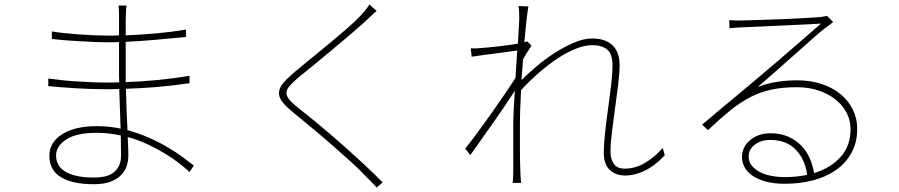

<svg xmlns="http://www.w3.org/2000/svg" viewBox="-20 -801 4040 863"><path d="M524 -102Q524 -120 523.5 -143Q523 -166 523 -192Q470 -204 414 -204Q323 -204 277.5 -174Q232 -144 232 -102Q232 -82 240.5 -64Q249 -46 269 -32.5Q289 -19 321.5 -11Q354 -3 402 -3Q425 -3 447 -7Q469 -11 486 -22.5Q503 -34 513.5 -53Q524 -72 524 -102ZM832 -28Q809 -49 779.5 -71.5Q750 -94 714.5 -115Q679 -136 639 -154.5Q599 -173 554 -185Q557 -129 557 -102Q557 -82 551 -59.5Q545 -37 527.5 -17.5Q510 2 480 14.5Q450 27 402 27Q306 27 254 -4.5Q202 -36 202 -101Q202 -161 259 -197.5Q316 -234 417 -234Q469 -234 522 -223Q520 -268 519 -314.5Q518 -361 516 -401Q501 -400 485.5 -400Q470 -400 456 -400Q427 -400 393.5 -401Q360 -402 326 -404Q292 -406 258.5 -408.5Q225 -411 197 -414V-448Q225 -444 258.5 -440.5Q292 -437 326 -435Q360 -433 393.5 -431.5Q427 -430 456 -430Q470 -430 485 -430Q500 -430 516 -431Q515 -445 515 -456Q515 -467 515 -477V-612Q502 -611 489 -611Q476 -611 463 -611Q435 -611 401 -612.5Q367 -614 332.5 -616Q298 -618 266.5 -620.5Q235 -623 213 -626V-660Q234 -656 266 -652.5Q298 -649 332.5 -646.5Q367 -644 401 -642.5Q435 -641 462 -641Q476 -641 488.5 -641Q501 -641 515 -642V-725Q515 -737 514.5 -753.5Q514 -770 513 -776H549Q547 -765 546.5 -752Q546 -739 545 -714V-642Q614 -645 682 -651Q750 -657 816 -668V-635Q746 -628 678.5 -622Q611 -616 545 -613V-477V-432Q611 -434 684 -441Q757 -448 832 -460V-427Q758 -416 685.5 -410Q613 -404 546 -402Q547 -351 549 -304Q551 -257 553 -216Q604 -202 649.5 -182Q695 -162 733 -139.5Q771 -117 801 -95Q831 -73 851 -57Z M1673 -752Q1669 -749 1662 -742.5Q1655 -736 1648 -729.5Q1641 -723 1634.5 -716.5Q1628 -710 1624 -707Q1597 -682 1557 -648Q1517 -614 1474 -578Q1431 -542 1389.5 -508Q1348 -474 1318 -450Q1293 -428 1280 -412.5Q1267 -397 1267.5 -382.5Q1268 -368 1281.5 -352Q1295 -336 1323 -314Q1363 -283 1413.5 -241Q1464 -199 1515.5 -153.5Q1567 -108 1615.5 -63Q1664 -18 1700 19L1673 42Q1663 30 1648.5 16Q1634 2 1623 -10Q1603 -32 1562.5 -69Q1522 -106 1474.5 -147.5Q1427 -189 1378.5 -229Q1330 -269 1295 -298Q1262 -325 1247 -346Q1232 -367 1234 -387Q1236 -407 1252.5 -427Q1269 -447 1299 -473Q1326 -496 1367.5 -529.5Q1409 -563 1453 -599.5Q1497 -636 1537.5 -671Q1578 -706 1603 -733Q1611 -742 1623 -756.5Q1635 -771 1640 -781Z M2968 -103Q2923 -55 2877.5 -33.5Q2832 -12 2791 -12Q2748 -12 2721 -37Q2694 -62 2694 -113Q2694 -155 2700 -208Q2706 -261 2713.5 -315Q2721 -369 2727 -419.5Q2733 -470 2733 -508Q2733 -558 2709.5 -578Q2686 -598 2642 -598Q2609 -598 2569.5 -582.5Q2530 -567 2488 -539.5Q2446 -512 2403.5 -475Q2361 -438 2322 -396Q2320 -354 2318.5 -316Q2317 -278 2317 -245Q2317 -207 2317 -180Q2317 -153 2317 -128.5Q2317 -104 2317.5 -79.5Q2318 -55 2319 -24Q2320 -11 2320.5 -0.5Q2321 10 2322 21H2284Q2285 16 2286 2.5Q2287 -11 2287 -23V-245Q2287 -266 2289 -305.5Q2291 -345 2294 -393Q2275 -363 2250.5 -327Q2226 -291 2199 -252.5Q2172 -214 2145 -176Q2118 -138 2094 -104L2071 -133Q2092 -159 2123.5 -201.5Q2155 -244 2188 -290.5Q2221 -337 2250.5 -380.5Q2280 -424 2297 -451Q2299 -483 2301 -514Q2303 -545 2305 -574Q2290 -572 2265.5 -568.5Q2241 -565 2213 -561.5Q2185 -558 2155 -554Q2125 -550 2100 -546L2096 -584Q2108 -583 2119 -583.5Q2130 -584 2140 -585Q2152 -586 2172 -587.5Q2192 -589 2215 -592Q2238 -595 2262.5 -598Q2287 -601 2308 -605Q2310 -648 2312 -678Q2314 -708 2314 -716Q2314 -729 2313.5 -744.5Q2313 -760 2311 -774L2355 -772Q2352 -757 2347 -714Q2342 -671 2337 -611Q2342 -613 2350 -615L2369 -596Q2360 -582 2350 -566.5Q2340 -551 2331 -534Q2329 -511 2327.5 -487.5Q2326 -464 2324 -441Q2351 -468 2389.5 -501Q2428 -534 2471.5 -562Q2515 -590 2559 -609Q2603 -628 2642 -628Q2701 -628 2733 -597.5Q2765 -567 2765 -508Q2765 -472 2758.5 -420.5Q2752 -369 2744.5 -314Q2737 -259 2730.5 -207.5Q2724 -156 2724 -119Q2724 -88 2738.5 -65.5Q2753 -43 2788 -43Q2836 -43 2879.5 -69Q2923 -95 2959 -136Z M3507 -5Q3534 -5 3559.5 -7.5Q3585 -10 3608 -15Q3599 -84 3557 -128Q3515 -172 3442 -172Q3401 -172 3373 -151Q3345 -130 3345 -97Q3345 -75 3358 -58Q3371 -41 3393 -29Q3415 -17 3444.5 -11Q3474 -5 3507 -5ZM3725 -702Q3715 -694 3703 -685Q3691 -676 3683 -670Q3666 -657 3630.5 -625.5Q3595 -594 3552 -556Q3509 -518 3464.5 -478.5Q3420 -439 3386 -410Q3430 -427 3474.5 -433.5Q3519 -440 3563 -440Q3623 -440 3673 -423.5Q3723 -407 3758.5 -377.5Q3794 -348 3813.5 -308Q3833 -268 3833 -222Q3833 -161 3807.5 -114.5Q3782 -68 3738 -37Q3694 -6 3634.5 9.5Q3575 25 3508 25Q3458 25 3422 15Q3386 5 3362 -11.5Q3338 -28 3326.5 -50Q3315 -72 3315 -96Q3315 -117 3324 -136Q3333 -155 3349.5 -169.5Q3366 -184 3389.5 -193Q3413 -202 3443 -202Q3489 -202 3523.5 -186.5Q3558 -171 3582 -146Q3606 -121 3620 -88.5Q3634 -56 3639 -23Q3714 -46 3758.5 -95.5Q3803 -145 3803 -222Q3803 -261 3784.5 -295.5Q3766 -330 3734 -355Q3702 -380 3658 -394.5Q3614 -409 3563 -409Q3497 -409 3446.5 -398Q3396 -387 3351 -363.5Q3306 -340 3261 -303.5Q3216 -267 3162 -216L3136 -241Q3171 -271 3212 -305Q3253 -339 3292.5 -372Q3332 -405 3366 -433.5Q3400 -462 3421 -480Q3442 -497 3476 -526.5Q3510 -556 3547 -588Q3584 -620 3617.5 -649Q3651 -678 3670 -695Q3656 -694 3628 -692.5Q3600 -691 3564 -689.5Q3528 -688 3489 -686Q3450 -684 3414.5 -682.5Q3379 -681 3351 -679.5Q3323 -678 3311 -678Q3297 -677 3285 -676.5Q3273 -676 3259 -674L3258 -711Q3271 -709 3285.5 -709Q3300 -709 3309 -709Q3321 -709 3349 -710Q3377 -711 3412.5 -712Q3448 -713 3487.5 -714.5Q3527 -716 3562.5 -718Q3598 -720 3625.5 -721.5Q3653 -723 3665 -724Q3679 -726 3684.5 -727Q3690 -728 3697 -730Z"/></svg>

Font: SpoqaHanSansJP-Thin
Style: Regular
Weight: 250
Designer: [Source Han Sans]
Ryoko NISHIZUKA  (kana & ideographs); Paul D. Hunt (Latin, Greek & Cyrillic); Wenlong ZHANG  (bopomofo
Foundry: Spoqa (http://bi.spoqa.com)
Version: Version 1.002.20150607